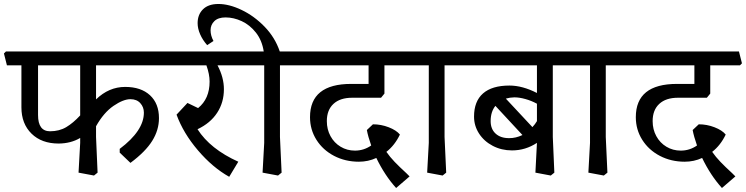

<svg xmlns="http://www.w3.org/2000/svg" viewBox="-35 -859 3769 970"><path d="M450.2 -356.9Q515.1 -419.9 597.2 -419.9Q677.2 -419.9 722.7 -377.9Q768.1 -335.9 768.1 -262.2Q768.1 -202.1 734.1 -147.5Q700.2 -92.8 624 -36.1L569.8 -87.9V-106.9Q691.9 -198.7 691.9 -290Q691.9 -317.9 673.8 -337.9Q655.8 -357.9 624 -357.9Q587.9 -357.9 538.3 -324Q488.8 -290 450.2 -221.2V-167L458 13.2L439.9 27.8L361.8 13.2L370.1 -137.2V-162.1Q323.2 -134.3 261.2 -133.8Q175.3 -133.8 124.3 -183.8Q73.2 -233.9 73.2 -316.9V-528.8H0L-15.1 -588.9L-4.9 -599.1H828.1L842.8 -539.1L833 -528.8H450.2ZM157.2 -528.8V-277.8Q157.2 -195.8 217.8 -195.8Q264.6 -195.8 299.8 -216.8Q335 -237.8 370.1 -275.9V-528.8Z M1064 -528.8Q1096.2 -467.8 1096.2 -408.2Q1096.2 -341.3 1062 -289.1Q1027.8 -236.8 962.9 -206.1Q1026.9 -106 1168.9 -42L1123 34.2Q1039.1 -12.7 965.1 -99.4Q891.1 -186 856.9 -279.8L912.1 -338.9L965.8 -313Q1023.9 -359.9 1023.9 -446.8Q1023.9 -483.9 1007.8 -528.8H797.9L783.2 -588.9L793 -599.1H1221.2L1235.8 -539.1L1226.1 -528.8Z M1379.4 -167 1387.7 13.2 1369.6 27.8 1291.5 13.2 1299.8 -137.2V-528.8H1200.7L1185.5 -588.9L1195.8 -599.1H1297.4Q1288.6 -655.3 1258.1 -694.1Q1227.5 -732.9 1186.5 -752Q1145.5 -771 1104.5 -771Q1067.4 -771 1048.1 -752.4Q1028.8 -733.9 1028.8 -706.1Q1028.8 -679.2 1043.5 -651.9L1011.7 -630.9Q988.8 -656.7 976.1 -685.8Q963.4 -714.8 963.4 -742.2Q963.4 -785.2 990.5 -812Q1017.6 -838.9 1068.4 -838.9Q1122.6 -838.9 1185.5 -808.8Q1248.5 -778.8 1301.5 -724.4Q1354.5 -669.9 1378.4 -599.1H1478.5L1493.7 -539.1L1483.4 -528.8H1379.4Z M1616.2 -247.1Q1616.2 -205.1 1634.8 -171.1Q1653.3 -137.2 1685.8 -117.7Q1718.3 -98.1 1758.3 -98.1Q1803.2 -98.1 1840.3 -124Q1824.2 -169.9 1818.4 -202.1L1849.1 -231Q1890.1 -231 1928.7 -216.1Q1967.3 -201.2 1985.4 -179.2Q1959.5 -125 1917 -91.8Q1935.1 -65.9 1959 -41Q1982.9 -16.1 2018.1 16.1Q2018.1 16.1 2034.2 32.2L1966.3 90.8Q1909.2 27.8 1866.2 -61Q1825.2 -42 1778.3 -42Q1709.5 -42 1652.8 -71.5Q1596.2 -101.1 1563.7 -152.6Q1531.2 -204.1 1531.2 -267.1Q1531.2 -435.1 1739.3 -435.1H1827.1V-528.8H1458L1443.4 -588.9L1453.1 -599.1H2052.2L2067.4 -539.1L2057.1 -528.8H1907.2V-386.2L1890.1 -365.2H1744.1Q1683.1 -365.2 1649.7 -334.2Q1616.2 -303.2 1616.2 -247.1Z M2210.9 -167 2219.2 13.2 2201.2 27.8 2123 13.2 2131.3 -137.2V-528.8H2032.2L2017.1 -588.9L2027.3 -599.1H2310.1L2325.2 -539.1L2314.9 -528.8H2210.9Z M2757.8 -167 2765.6 13.2 2747.6 27.8 2669.9 13.2 2677.7 -137.2Q2619.6 -99.1 2551.8 -99.1Q2498.5 -99.1 2454.6 -122.1Q2410.6 -145 2385.3 -184.1Q2359.9 -223.1 2359.9 -270Q2359.9 -347.2 2405.3 -387Q2450.7 -426.8 2538.6 -426.8Q2604.5 -426.8 2677.7 -389.2V-528.8H2289.6L2274.9 -588.9L2284.7 -599.1H2856.4L2871.6 -539.1L2861.8 -528.8H2757.8ZM2520.5 -360.8 2654.8 -216.8Q2668.9 -231.9 2677.7 -247.1V-335Q2649.9 -350.1 2619.4 -358.6Q2588.9 -367.2 2563.5 -367.2Q2540.5 -366.7 2520.5 -360.8ZM2604.5 -176.8 2467.8 -324.2Q2443.8 -294.4 2443.8 -247.1Q2443.8 -207 2468.8 -184.1Q2493.7 -161.1 2536.6 -161.1Q2570.3 -160.6 2604.5 -176.8Z M3025.4 -167 3033.7 13.2 3015.6 27.8 2937.5 13.2 2945.8 -137.2V-528.8H2846.7L2831.5 -588.9L2841.8 -599.1H3124.5L3139.6 -539.1L3129.4 -528.8H3025.4Z M3262.2 -247.1Q3262.2 -205.1 3280.8 -171.1Q3299.3 -137.2 3331.8 -117.7Q3364.3 -98.1 3404.3 -98.1Q3449.2 -98.1 3486.3 -124Q3470.2 -169.9 3464.4 -202.1L3495.1 -231Q3536.1 -231 3574.7 -216.1Q3613.3 -201.2 3631.3 -179.2Q3605.5 -125 3563 -91.8Q3581.1 -65.9 3605 -41Q3628.9 -16.1 3664.1 16.1Q3664.1 16.1 3680.2 32.2L3612.3 90.8Q3555.2 27.8 3512.2 -61Q3471.2 -42 3424.3 -42Q3355.5 -42 3298.8 -71.5Q3242.2 -101.1 3209.7 -152.6Q3177.2 -204.1 3177.2 -267.1Q3177.2 -435.1 3385.3 -435.1H3473.1V-528.8H3104L3089.4 -588.9L3099.1 -599.1H3698.2L3713.4 -539.1L3703.1 -528.8H3553.2V-386.2L3536.1 -365.2H3390.1Q3329.1 -365.2 3295.7 -334.2Q3262.2 -303.2 3262.2 -247.1Z"/></svg>

Font: Sura
Style: Regular
Weight: 400
Designer: Carolina Giovagnoli
Foundry: Huerta Tipografica
Version: Version 1.003;PS 001.002;hotconv 1.0.70;makeotf.lib2.5.58329